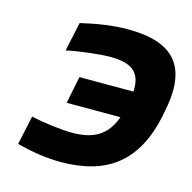

<svg xmlns="http://www.w3.org/2000/svg" viewBox="-83 -592 683 683"><g transform="rotate(15 259.0 -250.0)"><path d="M506 -244 508 -256C546 -432 479 -509 307 -509C255 -509 199 -501 135 -486L112 -379C158 -389 233 -398 271 -398C351 -398 387 -372 383 -300H184L164 -200H362C336 -128 288 -102 208 -102C171 -102 99 -111 58 -121L35 -14C93 1 145 9 197 9C369 9 469 -68 506 -244Z"/></g></svg>

Font: LT Wave Text Bold Italic
Style: Regular
Weight: 700
Designer: Daniel Lyons
Version: Version 2.5 (Glyphs App)